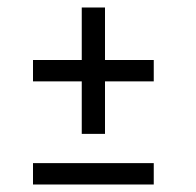

<svg xmlns="http://www.w3.org/2000/svg" viewBox="-20 -553 524 512"><path d="M390 -393V-336H260V-196H198V-336H68V-393H198V-533H260V-393ZM68 -61V-118H390V-61Z"/></svg>

Font: Raleway-v4020
Style: Italic
Weight: 400
Italic angle: -12°
Designer: Matt McInerney, Pablo Impallari, Rodrigo Fuenzalida
Foundry: Matt McInerney, Pablo Impallari, Rodrigo Fuenzalida
Version: Version 4.020;PS 004.020;hotconv 1.0.88;makeotf.lib2.5.64775